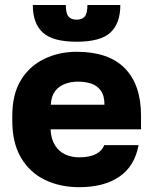

<svg xmlns="http://www.w3.org/2000/svg" viewBox="-20 -756 630 789"><path d="M305 13.2Q227.5 13.2 165.2 -16.6Q103 -46.3 66.7 -107.2Q30.5 -168 30.5 -260V-280Q30.5 -368 65.2 -425.7Q100 -483.5 160.7 -513.3Q221.3 -543.2 295 -543.2Q426.3 -543.2 492.9 -475.5Q559.5 -407.8 559.5 -280.5V-224.5H187.8Q189.8 -184.5 206.3 -158.5Q222.7 -132.5 248.8 -121Q274.8 -109.5 305 -109.5Q348.8 -109.5 374.5 -123.2Q400.2 -136.8 408.2 -159.5H549.5Q533.5 -73.3 470.7 -30.1Q407.8 13.2 305 13.2ZM300 -420.5Q271.7 -420.5 246.7 -411.1Q221.7 -401.7 206.3 -381.3Q190.8 -361 188.8 -325.5H409.3Q409.3 -363 394.2 -383.7Q379.2 -404.5 354.7 -412.5Q330.2 -420.5 300 -420.5ZM294.9 -584.5Q196.7 -584.5 155.7 -622.3Q114.8 -660.2 114.8 -735.5H250.5Q250.5 -700.5 261.6 -687.8Q272.7 -675.2 294.8 -675.2Q317 -675.2 328.1 -687.8Q339.2 -700.5 339.2 -735.5H474.5Q474.5 -660.2 433.8 -622.3Q393.2 -584.5 294.9 -584.5Z"/></svg>

Font: Golos Text
Style: Regular
Weight: 400
Designer: A.Korolkova, Vitaly Kuzmin
Foundry: ParaType Ltd
Version: Version 2.004